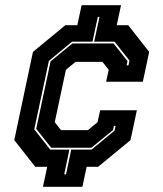

<svg xmlns="http://www.w3.org/2000/svg" viewBox="-20 -720 629 740"><path d="M145.5 0 162 -77H116L35 -180L107 -520L232 -623H278L294.5 -700H446.5L430 -623H474L555 -520L530.5 -405H389L399 -451L375 -481.5H271L234 -451L191 -249L215 -218.5H319L356 -249L366 -295H507.5L483 -180L358 -77H314L297.5 0ZM227.5 -48H234.5L254.5 -143.5H333L421.5 -216.5L425.5 -235H419L415.5 -218.5L332 -150.5H177.5L119.5 -223.5L175 -483.5L259 -552.5H417.5L471.5 -484.5L468 -468H475L479 -486.5L421.5 -559.5H343L363.5 -655H357L336.5 -559.5H258L168.5 -485.5L112 -221.5L173.5 -143.5H247.5Z"/></svg>

Font: Tourney ExtraBold
Style: Italic
Weight: 800
Italic angle: -12°
Version: Version 1.015